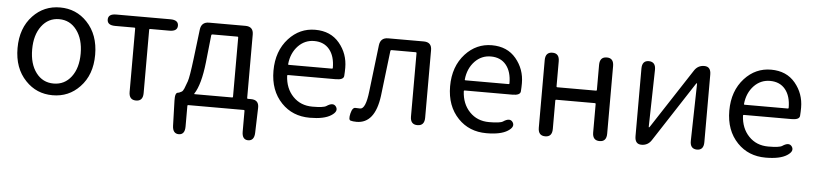

<svg xmlns="http://www.w3.org/2000/svg" viewBox="-45 -803 5265 1242"><g transform="rotate(5 2588.0 -182.0)"><path d="M127 -62Q51 -141 51 -271.5Q51 -402 127 -482Q198 -557 303 -557Q408 -557 479 -482Q555 -402 555 -271.5Q555 -141 479 -62Q408 13 303 13Q198 13 127 -62ZM189 -120Q232 -63 303 -63Q374 -63 417.5 -120Q461 -177 461 -271Q461 -365 417.5 -423Q374 -481 303.5 -481Q233 -481 189.5 -423Q146 -365 146 -271Q146 -177 189 -120Z M844 0Q798 0 798 -52V-464Q798 -469 793 -469H668Q616 -469 616 -506Q616 -543 668 -543H1020Q1072 -543 1072 -506Q1072 -469 1020 -469H894Q889 -469 889 -464V-52Q889 0 844 0Z M1139 193Q1099 193 1097 142L1092 -21Q1090 -74 1111 -74Q1116 -74 1133 -83Q1142 -88 1149 -105Q1158 -129 1167 -153Q1177 -181 1192 -303L1215 -493Q1221 -543 1271 -543H1507Q1559 -543 1559 -491V-79Q1559 -74 1564 -74H1584Q1637 -74 1635 -21L1630 142Q1628 193 1588 193Q1549 192 1549 140V5Q1549 0 1544 0H1183Q1178 0 1178 5V140Q1178 192 1139 193ZM1216 -78Q1213 -74 1218 -74H1462Q1467 -74 1467 -79V-464Q1467 -469 1462 -469H1299Q1293 -469 1292 -463L1273 -285Q1257 -140 1216 -78Z M1973 13Q1861 13 1789 -62Q1713 -141 1713 -269.5Q1713 -398 1788 -480Q1859 -557 1959.5 -557Q2060 -557 2117 -488.5Q2174 -420 2174 -329Q2174 -302 2172 -276Q2170 -250 2119 -250H1809Q1804 -250 1804 -245Q1808 -163 1857.5 -111.5Q1907 -60 1984 -60Q2056 -60 2074 -72Q2117 -101 2136 -73Q2155 -44 2111 -16Q2066 13 1973 13ZM1804 -321Q1803 -316 1808 -316H2089Q2094 -316 2094 -321Q2094 -397 2058.5 -440.5Q2023 -484 1959 -484Q1899 -484 1856 -440Q1811 -393 1804 -321Z M2277 13Q2253 13 2238 8.5Q2223 4 2233 -38Q2243 -79 2264 -76Q2269 -75 2293 -75Q2329 -75 2342 -191L2378 -493Q2384 -543 2434 -543H2665Q2717 -543 2717 -491V-52Q2717 0 2671 0Q2625 0 2625 -52V-464Q2625 -469 2620 -469H2463Q2456 -469 2455 -462L2420 -168Q2396 13 2277 13Z M3120 13Q3008 13 2936 -62Q2860 -141 2860 -269.5Q2860 -398 2935 -480Q3006 -557 3106.5 -557Q3207 -557 3264 -488.5Q3321 -420 3321 -329Q3321 -302 3319 -276Q3317 -250 3266 -250H2956Q2951 -250 2951 -245Q2955 -163 3004.5 -111.5Q3054 -60 3131 -60Q3203 -60 3221 -72Q3264 -101 3283 -73Q3302 -44 3258 -16Q3213 13 3120 13ZM2951 -321Q2950 -316 2955 -316H3236Q3241 -316 3241 -321Q3241 -397 3205.5 -440.5Q3170 -484 3106 -484Q3046 -484 3003 -440Q2958 -393 2951 -321Z M3501 0Q3455 0 3455 -52V-491Q3455 -543 3501 -543Q3546 -543 3546 -491V-328Q3546 -323 3551 -323H3803Q3808 -323 3808 -328V-491Q3808 -543 3854 -543Q3899 -543 3899 -491V-52Q3899 0 3854 0Q3808 0 3808 -52V-237Q3808 -242 3803 -242H3551Q3546 -242 3546 -237V-52Q3546 0 3501 0Z M4126 0Q4083 0 4083 -52V-491Q4083 -543 4127 -543Q4172 -542 4171 -490L4163 -121Q4163 -116 4165 -116Q4167 -116 4174 -127L4422 -507Q4445 -543 4487 -543Q4530 -543 4530 -491V-52Q4530 0 4486 0Q4441 -1 4442 -53L4450 -423Q4450 -428 4448 -428Q4446 -428 4439 -417L4191 -36Q4168 0 4126 0Z M4933 13Q4821 13 4749 -62Q4673 -141 4673 -269.5Q4673 -398 4748 -480Q4819 -557 4919.5 -557Q5020 -557 5077 -488.5Q5134 -420 5134 -329Q5134 -302 5132 -276Q5130 -250 5079 -250H4769Q4764 -250 4764 -245Q4768 -163 4817.5 -111.5Q4867 -60 4944 -60Q5016 -60 5034 -72Q5077 -101 5096 -73Q5115 -44 5071 -16Q5026 13 4933 13ZM4764 -321Q4763 -316 4768 -316H5049Q5054 -316 5054 -321Q5054 -397 5018.5 -440.5Q4983 -484 4919 -484Q4859 -484 4816 -440Q4771 -393 4764 -321Z"/></g></svg>

Font: Resource Han Rounded HK
Style: Regular
Weight: 400
Designer: Cyano Hao (round all glyphs); Ryoko NISHIZUKA  (kana, bopomofo & ideographs); Paul D. Hunt (Latin, Greek & Cyrillic); Sa
Foundry: Cyano Hao
Version: 0.990